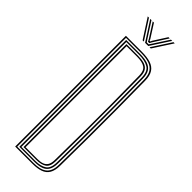

<svg xmlns="http://www.w3.org/2000/svg" viewBox="-311 -965 981 981"><g transform="rotate(45 179.5 -474.5)"><path d="M70 0V-800H186Q223.2 -800 249 -791.8Q274.8 -783.5 288.1 -763.2Q301.5 -743 302 -707Q303.5 -597 304 -498.2Q304.5 -399.5 304 -301Q303.5 -202.5 302 -93Q301.5 -57.2 289.2 -37Q277 -16.8 253.4 -8.4Q229.8 0 195 0ZM78 -7H195Q218 -7 236.1 -10.9Q254.2 -14.8 267.1 -24.4Q280 -34 286.9 -50.8Q293.8 -67.5 294 -93Q295.2 -185.5 295.9 -285.4Q296.5 -385.2 296.1 -491.1Q295.8 -597 294 -707Q293.5 -739.8 281.2 -758.5Q269 -777.2 245.2 -785.1Q221.5 -793 186 -793H78ZM86 -14V-786H186Q221 -786 242.9 -778.1Q264.8 -770.2 275.2 -752.9Q285.8 -735.5 286 -707Q287 -636.8 287.6 -564.9Q288.2 -493 288.2 -417.6Q288.2 -342.2 287.8 -261.6Q287.2 -181 286 -93Q285.5 -62.8 275.1 -45.5Q264.8 -28.2 244.6 -21.1Q224.5 -14 195 -14ZM94 -21H195Q233 -21 255.2 -35.5Q277.5 -50 278 -93Q279.2 -181.2 279.9 -281.5Q280.5 -381.8 280.1 -489.4Q279.8 -597 278 -707Q277.5 -749.5 253.2 -764.2Q229 -779 186 -779H94ZM102 -28V-772H186Q212.5 -772 231.1 -766.4Q249.8 -760.8 259.8 -746.4Q269.8 -732 270 -706Q271.5 -611.2 272 -506.6Q272.5 -402 272 -296.6Q271.5 -191.2 270 -93.8Q269.5 -55 249.9 -41.5Q230.2 -28 195 -28ZM110 -35H195Q216.5 -35 231.2 -40.2Q246 -45.5 253.8 -58.4Q261.5 -71.2 261.8 -94Q263.5 -207 264.1 -304.8Q264.8 -402.5 264.1 -499.2Q263.5 -596 261.8 -706Q261.2 -739.5 242.5 -752.2Q223.8 -765 186 -765H110ZM78.8 -949H87.8L155.8 -844H146.8ZM96.8 -949H105.8L159 -866.5L169.2 -851.5H183.2L193.2 -866.5L246.8 -949H255.8L187.8 -844H164.8ZM114.8 -949H123.8L170.5 -875.8L173.2 -868H179.2L182 -875.8L228.8 -949H237.8L188.2 -871.2L181.2 -858.2H171.2L164.5 -871.2ZM264.8 -949H273.8L205.8 -844H196.8Z"/></g></svg>

Font: Big Shoulders Inline Text Thin
Style: Regular
Weight: 100
Designer: Patric King
Foundry: XO Type Co
Version: Version 2.002